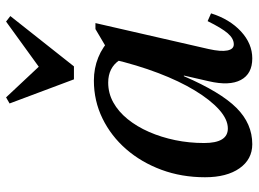

<svg xmlns="http://www.w3.org/2000/svg" viewBox="-127 -691 831 617"><g transform="rotate(-90 288.5 -382.5)"><path d="M133.6 12.7Q85.1 12.7 56.2 -28.3Q27.4 -69.3 27.4 -139.1Q27.4 -214.2 51.3 -279Q75.3 -343.8 117.6 -392.5Q159.9 -441.1 216.4 -468.7Q272.9 -496.3 338.1 -496.3Q377.6 -496.3 412.2 -482.3Q446.8 -468.4 473 -441.5L428 -310Q428 -378.4 403.5 -414.3Q379.1 -450.3 331.6 -450.3Q297.3 -450.3 267.7 -433.8Q238.2 -417.4 214.2 -387.8Q190.2 -358.2 173.1 -319.1Q156 -280 146.7 -235.2Q137.4 -190.4 137.4 -142.1Q137.4 -65.8 184.1 -65.8Q213.3 -65.8 244.7 -93.9Q276 -122 306.3 -172Q336.6 -222 362.4 -289.8Q388.2 -357.6 406.9 -437.2L455 -430.9L413.2 -207.1H352.2Q301.2 -89.1 250.4 -38.2Q199.7 12.7 133.6 12.7ZM409.4 12.7Q359.6 12.7 340.1 -24Q320.5 -60.7 335.9 -126.9L408.9 -445.7H426.4L503.6 -491.3H522.8L439.4 -127.5Q430.6 -88.1 434.8 -67.4Q438.9 -46.7 454.4 -46.7Q473.1 -46.7 489.8 -65.9Q506.6 -85.1 529.1 -130.8L554.1 -119.8Q535.5 -60.2 496.1 -23.7Q456.7 12.7 409.4 12.7ZM342 -560.4 264.5 -767.2 284.1 -778.5 395.6 -659.5H363.3L527.7 -778.5L545.4 -764.8L383.7 -560.4Z"/></g></svg>

Font: Platypi Light
Style: Italic
Weight: 300
Italic angle: -13°
Designer: David Sargent
Foundry: Bolt Cutter Type
Version: Version 1.200